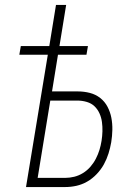

<svg xmlns="http://www.w3.org/2000/svg" viewBox="-20 -755 540 775"><path d="M85 0 173 -534H58L64 -569H179L206 -735H247L220 -569H335L329 -534H214L190 -386H294Q319 -386 342.5 -380Q366 -374 384.5 -359.5Q403 -345 414 -324Q425 -303 429.5 -279.5Q434 -256 433.5 -231Q433 -206 429 -181Q425 -158 418 -135.5Q411 -113 399.5 -92Q388 -71 370.5 -52.5Q353 -34 332 -22Q311 -10 288.5 -5Q266 0 243 0ZM132 -37H243Q261 -37 279.5 -41.5Q298 -46 315 -56.5Q332 -67 345 -82Q358 -97 367 -114.5Q376 -132 381.5 -150Q387 -168 390 -187Q393 -206 393.5 -225Q394 -244 391.5 -262.5Q389 -281 381.5 -297.5Q374 -314 361.5 -326Q349 -338 330.5 -343.5Q312 -349 293 -349H183Z"/></svg>

Font: Iosevka Term Curly Extralight
Style: Italic
Weight: 200
Italic angle: -9°
Designer: Belleve Invis
Foundry: Belleve Invis
Version: Version 32.3.0